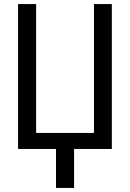

<svg xmlns="http://www.w3.org/2000/svg" viewBox="-20 -734 640 946"><path d="M531 0H345V192H256V0H69V-714H158V-79H443V-714H531Z"/></svg>

Font: Noto Sans Mono UI
Style: Regular
Weight: 400
Monospace: yes
Designer: Monotype Design team
Foundry: Monotype Imaging Inc.
Version: Version 1.000